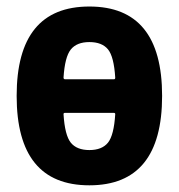

<svg xmlns="http://www.w3.org/2000/svg" viewBox="-20 -550 540 580"><path d="M324.2 -310.5Q328.1 -310.5 328.1 -315.4Q324.2 -378.9 306.2 -400.9Q288.1 -422.9 250 -422.9Q211.9 -422.9 193.8 -400.4Q175.8 -377.9 171.9 -315.4Q171.9 -311.5 175.8 -310.5ZM328.1 -205.1Q328.1 -209 324.2 -209H175.8Q171.9 -209 171.9 -205.1Q175.8 -141.6 193.8 -119.1Q211.9 -96.7 250 -96.7Q288.1 -96.7 306.2 -119.1Q324.2 -141.6 328.1 -205.1ZM30.3 -260.3Q30.3 -530.3 250 -530.3Q469.7 -530.3 469.7 -260.3Q469.7 9.8 250 9.8Q30.3 9.8 30.3 -260.3Z"/></svg>

Font: Rounded-L Mgen+ 1m bold
Style: Bold
Weight: 700
Designer: [Source Han Sans]
Ryoko NISHIZUKA  (kana & ideographs); Paul D. Hunt (Latin, Greek & Cyrillic); Wenlong ZHANG  (bopomofo
Version: Version 1.059.20150602